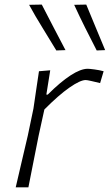

<svg xmlns="http://www.w3.org/2000/svg" viewBox="-20 -798 468 818"><path d="M47 0Q60 -56 72 -107.5Q84 -159 98.5 -220.5L122.5 -335.5Q128 -373.5 134 -414Q140 -454.5 146 -494.5L194 -498.5L177.5 -395H183.5Q237.5 -449 280.8 -477Q324 -505 353.5 -505Q361.5 -505 382.2 -502.2Q403 -499.5 421.5 -494.5L406.5 -444Q387.5 -448.5 369.2 -452.8Q351 -457 345 -457Q322 -457 276 -425Q230 -393 169 -331.5L144.5 -219.5Q132.5 -158.5 122.2 -107.2Q112 -56 101 0ZM220 -583Q191 -631.5 160.5 -680.5Q130 -729.5 104 -777.5L158 -778.5Q183 -730 208.2 -681.5Q233.5 -633 259 -584.5ZM392 -583Q367 -631.5 342.2 -681Q317.5 -730.5 296 -777.5L347.5 -778.5Q367.5 -730 387.5 -681.8Q407.5 -633.5 428 -584.5Z"/></svg>

Font: Commissioner Loud ExtraLight
Style: Italic
Weight: 200
Italic angle: -12°
Designer: Kostas Bartsokas
Foundry: Kostas Bartsokas
Version: Version 1.000; ttfautohint (v1.8.3)